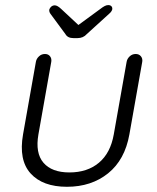

<svg xmlns="http://www.w3.org/2000/svg" viewBox="-20 -717 608 744"><path d="M505.9 -507.8Q518.6 -507.8 525.9 -499Q533.2 -490.2 531.2 -477.5L481.4 -196.3Q463.9 -97.7 398.9 -45.4Q334 6.8 239.3 6.8Q145.5 6.8 98.6 -44.9Q51.8 -96.7 69.3 -196.3L119.1 -477.5Q121.1 -489.3 130.9 -498.5Q140.6 -507.8 154.3 -507.8Q167 -507.8 173.8 -499Q180.7 -490.2 178.7 -477.5L128.9 -196.3Q116.2 -124 148.4 -86.4Q180.7 -48.8 249 -48.8Q318.4 -48.8 363.3 -86.4Q408.2 -124 420.9 -196.3L470.7 -477.5Q472.7 -489.3 482.4 -498.5Q492.2 -507.8 505.9 -507.8ZM264.6 -569.3Q242.2 -569.3 233.4 -585L175.8 -663.1Q169.9 -670.9 170.9 -679.7Q172.9 -686.5 178.7 -691.4Q184.6 -696.3 192.4 -696.3Q202.1 -696.3 216.8 -682.6L289.1 -615.2L274.4 -613.3L369.1 -682.6Q377.9 -689.5 385.3 -693.4Q392.6 -697.3 399.4 -697.3Q407.2 -697.3 411.6 -692.9Q416 -688.5 415 -680.7Q414.1 -676.8 411.1 -672.4Q408.2 -668 402.3 -663.1L316.4 -585Q302.7 -569.3 280.3 -569.3Z"/></svg>

Font: Quicksand
Style: Italic
Weight: 400
Designer: Andrew Paglinawan
Foundry: Andrew Paglinawan
Version: Version 3.006